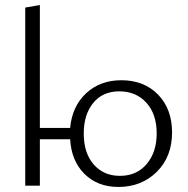

<svg xmlns="http://www.w3.org/2000/svg" viewBox="-20 -736 745 761"><path d="M461 -418Q551 -418 606.5 -361Q662 -304 662 -211Q662 -115 601.5 -55Q541 5 449 5Q367 5 315 -46.5Q263 -98 258 -184H138V0H80V-706L138 -716V-229H258Q266 -315 321.5 -366.5Q377 -418 461 -418ZM455 -39Q522 -39 561.5 -86Q601 -133 601 -207Q601 -284 560 -329Q519 -374 453 -374Q387 -374 349.5 -328Q312 -282 312 -207Q312 -129 351.5 -84Q391 -39 455 -39Z"/></svg>

Font: EauTestInfant Semilight
Style: Italic
Weight: 300
Italic angle: -12°
Designer: Christian Thalmann (Catharsis Fonts)
Version: Version 0.001;PS 000.001;hotconv 1.0.88;makeotf.lib2.5.64775